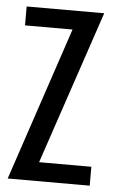

<svg xmlns="http://www.w3.org/2000/svg" viewBox="-48 -654 411 688"><g transform="rotate(5 157.5 -310.0)"><path d="M6 0 191 -552H20V-620H299L113 -68H301V0Z"/></g></svg>

Font: Smooch Sans Thin SemiBold
Style: Regular
Weight: 600
Version: Version 1.010